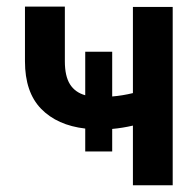

<svg xmlns="http://www.w3.org/2000/svg" viewBox="-20 -549 578 569"><path d="M312.5 -395.6V-263.1Q343 -265.6 373.9 -273.1V-528.4H491.8V0H373.9V-176.8Q343.4 -169.7 312.5 -166.9V-100.1H232.6V-168Q149.5 -177.6 101.7 -226.7Q54 -275.9 54 -367.2V-529.5H172.2V-367.2Q172.2 -323.5 187.3 -299.4Q202.4 -275.2 232.6 -266.7V-395.6Z"/></svg>

Font: Interface Medium
Style: Regular
Weight: 500
Designer: Rasmus Andersson
Foundry: rsms
Version: Version 1.8